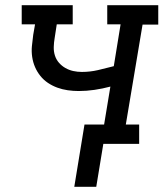

<svg xmlns="http://www.w3.org/2000/svg" viewBox="-20 -550 640 734"><path d="M264 164 303 -74H378L402 -219Q372 -211 341.5 -206.5Q311 -202 281 -202Q260 -202 239 -205Q218 -208 199 -215Q180 -222 163.5 -233Q147 -244 134.5 -259.5Q122 -275 114 -293.5Q106 -312 103 -332.5Q100 -353 102 -374Q104 -395 107 -417L114 -457H63V-530H258V-457H197L189 -405Q186 -388 185.5 -370.5Q185 -353 190 -337.5Q195 -322 205.5 -310Q216 -298 230 -290Q244 -282 260 -278.5Q276 -275 293 -275Q324 -275 354.5 -282Q385 -289 415 -297L441 -457H390V-530H585V-456H525L461 -74H512V0H375L348 164Z"/></svg>

Font: Iosevka Slab Extended Oblique
Style: Regular
Weight: 400
Width: 7
Italic angle: -9°
Monospace: yes
Designer: Belleve Invis
Foundry: Belleve Invis
Version: Version 11.1.0; ttfautohint (v1.8.3)